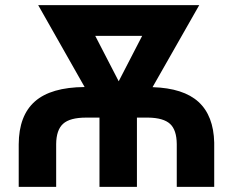

<svg xmlns="http://www.w3.org/2000/svg" viewBox="-20 -731 912 751"><path d="M576.7 -390.1Q697.8 -386.2 756.6 -332.3Q815.4 -278.3 817.9 -173.3V0H671.4V-167.5Q670.9 -222.7 645.3 -246.3Q619.6 -270 560.1 -271H515.6V0H369.1V-271H316.9Q253.4 -271 226.8 -246.8Q200.2 -222.7 199.7 -167.5V0H53.2V-166.5Q53.7 -278.8 116.5 -334.2Q179.2 -389.6 311 -390.6L129.4 -710.9H759.3ZM444.3 -413.1 536.1 -590.8H352.5Z"/></svg>

Font: RobotoInd
Style: Bold
Weight: 700
Designer: Google
Version: Version 2.001150; 2014